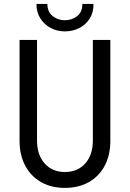

<svg xmlns="http://www.w3.org/2000/svg" viewBox="-20 -916 639 944"><path d="M298.8 7.8Q231.4 7.8 181.4 -21Q131.3 -49.8 103.8 -101.8Q76.2 -153.8 76.2 -223.6V-719.7H162.1V-223.6Q162.1 -154.8 199.5 -112.5Q236.8 -70.3 298.8 -70.3Q361.8 -70.3 399.2 -112.5Q436.5 -154.8 436.5 -223.6V-719.7H522.5V-223.6Q522.5 -153.8 495.1 -101.8Q467.8 -49.8 417.5 -21Q367.2 7.8 298.8 7.8ZM298.8 -761.7Q261.2 -761.7 229.5 -778.3Q197.8 -794.9 178.5 -825.2Q159.2 -855.5 159.2 -896.5H212.9Q212.9 -857.9 238.8 -837.2Q264.6 -816.4 298.8 -816.4Q334 -816.4 359.9 -837.2Q385.7 -857.9 384.8 -896.5H439.5Q440.4 -855.5 421.4 -825.2Q402.3 -794.9 370.1 -778.3Q337.9 -761.7 298.8 -761.7Z"/></svg>

Font: Reddit Sans Condensed
Style: Regular
Weight: 400
Designer: Stephen Hutchings
Foundry: Reddit
Version: Version 1.014